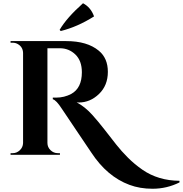

<svg xmlns="http://www.w3.org/2000/svg" viewBox="-20 -953 1125 1182"><path d="M354 -762 347 -769Q390 -843 491 -933Q539 -908 559 -852Q456 -787 354 -762ZM1085 170Q1007 209 919 209Q841 209 777 185Q639 134 542 -14Q517 -50 449 -152Q381 -254 361 -283Q326 -337 305 -342V-352Q306 -352 307.5 -352Q309 -352 311 -352Q313 -352 315 -352Q317 -352 320 -352Q323 -352 325 -352Q376 -352 419 -375Q484 -411 484 -508Q484 -579 444 -617.5Q404 -656 348 -656H272V-73Q272 -47 291 -28.5Q310 -10 336 -10H349V0H45V-10H58Q83 -10 102 -28Q121 -46 122 -72V-627Q121 -664 89 -682Q75 -690 58 -690H45V-700H388Q517 -700 588 -641Q644 -595 644 -511Q644 -427 589.5 -374.5Q535 -322 465 -322Q459 -322 452 -323Q504 -295 548 -246Q584 -206 624.5 -154Q665 -102 696 -62.5Q727 -23 767.5 17.5Q808 58 857 92Q954 159 1085 160Z"/></svg>

Font: Cinzel Decorative
Style: Bold
Weight: 700
Version: Version 1.002;PS 001.002;hotconv 1.0.56;makeotf.lib2.0.21325